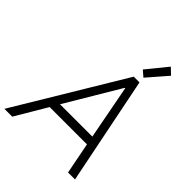

<svg xmlns="http://www.w3.org/2000/svg" viewBox="-285 -1070 1210 1210"><g transform="rotate(45 319.5 -465.0)"><path d="M401.9 -719.7H453.1L598.1 0H536.1L495.1 -209.5H162.6L38.6 0H-31.2ZM410.2 -792 522.5 -929.7 564 -890.1 449.7 -758.3ZM484.4 -268.1 415.5 -629.9H411.6L196.3 -268.1Z"/></g></svg>

Font: Reddit Sans Vanilla Light
Style: Italic
Weight: 300
Italic angle: -11.25°
Designer: Stephen Hutchings
Version: Version 1.013